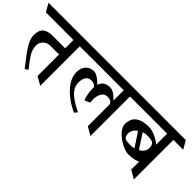

<svg xmlns="http://www.w3.org/2000/svg" viewBox="-17 -1317 1989 1989"><g transform="rotate(45 978.0 -322.5)"><path d="M395.5 -657.2 447.8 -567.4H-2L-53.7 -657.2ZM585.4 -657.2 638.2 -567.4H187L134.8 -657.2ZM402.8 -41 402.3 -647.5H494.6V12.2ZM450.7 -445.8V-356H278.8Q230.5 -356 199.2 -326.9Q168 -297.9 168 -250.5Q168 -195.8 201.4 -142.3Q234.9 -88.9 292 -21L257.8 3.4Q232.4 -31.7 200.9 -71Q169.4 -110.4 140.6 -151.4Q111.8 -192.4 93.3 -233.6Q74.7 -274.9 74.7 -314Q74.7 -385.3 111.6 -415.5Q148.4 -445.8 215.3 -445.8Z M940.4 -359.4 948.7 -349.6Q946.3 -341.3 937.3 -333Q928.2 -324.7 920.4 -320.3Q910.2 -347.2 900.9 -365.5Q891.6 -383.8 876.2 -393.1Q860.8 -402.3 831.5 -402.3Q800.3 -402.3 782.2 -386.5Q764.2 -370.6 756.8 -345.9Q749.5 -321.3 749.5 -293.9Q749.5 -252.4 769 -219Q788.6 -185.5 820.3 -158.9Q852.1 -132.3 889.9 -110.6Q927.7 -88.9 964.4 -70.3L938.5 -38.1Q865.2 -71.3 801.5 -120.6Q737.8 -169.9 698.5 -230Q659.2 -290 659.2 -355.5Q659.2 -416 693.1 -452.6Q727.1 -489.3 783.7 -489.3Q802.7 -489.3 826.2 -476.8Q849.6 -464.4 872.8 -444.3Q896 -424.3 914.1 -401.9Q932.1 -379.4 940.4 -359.4ZM984.4 -231.4 922.9 -204.6Q907.2 -256.8 902.3 -289.8Q897.5 -322.8 897.5 -355.5Q897.5 -419.4 927 -454.3Q956.5 -489.3 1022 -489.3Q1043.5 -489.3 1067.9 -475.6Q1092.3 -461.9 1115.5 -439.9Q1138.7 -418 1157.2 -393.1Q1175.8 -368.2 1185.5 -345.2Q1183.6 -338.9 1174.8 -331.8Q1166 -324.7 1158.7 -320.3Q1144.5 -361.8 1127.2 -382.1Q1109.9 -402.3 1069.8 -402.3Q1024.9 -402.3 1002.9 -366Q981 -329.6 981 -276.4Q981 -253.4 984.4 -231.4ZM960.9 -657.2 1013.2 -567.4H582L530.3 -657.2ZM1321.3 -657.2 1373.5 -567.4H921.4L869.1 -657.2ZM1138.7 -41V-646.5H1230V12.2Z M1595.7 -484.4Q1627 -484.4 1668.5 -468.8Q1710 -453.1 1749.5 -426Q1789.1 -398.9 1815.2 -364Q1841.3 -329.1 1841.3 -290.5Q1841.3 -200.7 1789.1 -165.8Q1736.8 -130.9 1640.6 -130.9Q1616.7 -130.9 1584.7 -142.1Q1552.7 -153.3 1519.5 -172.9Q1486.3 -192.4 1458 -217.5Q1429.7 -242.7 1412.1 -270.8Q1394.5 -298.8 1394.5 -327.1Q1394.5 -387.7 1420.7 -421.9Q1446.8 -456.1 1492.2 -470.2Q1537.6 -484.4 1595.7 -484.4ZM1637.7 -408.7Q1605 -408.7 1570.1 -392.3Q1535.2 -376 1511 -348.1Q1486.8 -320.3 1486.8 -285.6Q1486.8 -250 1499.8 -235.1Q1512.7 -220.2 1537.6 -217Q1562.5 -213.9 1598.1 -213.9Q1629.9 -213.9 1665.3 -228.3Q1700.7 -242.7 1725.3 -268.8Q1750 -294.9 1750 -330.1Q1750 -366.2 1738 -382.8Q1726.1 -399.4 1701.4 -404.1Q1676.8 -408.7 1637.7 -408.7ZM1673.3 -173.3 1512.7 -418.9 1557.1 -441.4 1717.8 -195.3ZM1701.2 -657.2 1752.9 -567.4H1317.9L1266.1 -657.2ZM1958 -657.2 2010.3 -567.4H1558.6L1505.9 -657.2ZM1774.9 -41.5V-657.2H1866.2V12.2Z"/></g></svg>

Font: Annapurna SIL
Style: Bold
Weight: 700
Designer: Peter Martin, Annie Olsen
Foundry: SIL International
Version: Version 2.000